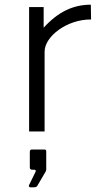

<svg xmlns="http://www.w3.org/2000/svg" viewBox="-20 -560 456 818"><path d="M104 0H170V-340C170 -405 266 -478 368 -477L367 -540C291 -540 227 -509 166 -442V-530H104ZM109 238H123C133 238 137 236 140 230L175 170C175 169 177 165 177 163V85C177 79 174 77 169 77H116C111 77 107 79 107 87V152C107 160 110 163 117 163H126C132 163 135 168 130 175L104 228C101 232 104 238 109 238Z"/></svg>

Font: 18Franklin Light
Style: Regular
Weight: 300
Designer: Pablo Impallari, Rodrigo Fuenzalida (Modified by Dan O. Williams)
Version: Version 0.025;PS 000.025;hotconv 1.0.88;makeotf.lib2.5.64775